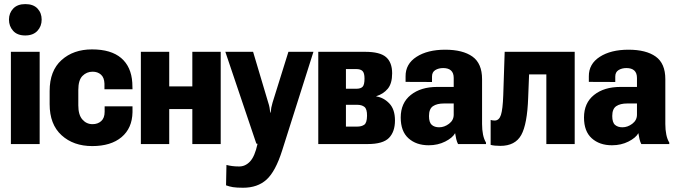

<svg xmlns="http://www.w3.org/2000/svg" viewBox="-20 -697 3271 929"><path d="M32.7 0H171.9V-446.3H32.7ZM23.4 -602.1Q23.4 -570.3 43.5 -547.9Q63.5 -525.4 102.1 -525.4Q140.1 -525.4 160.9 -547.6Q181.6 -569.8 181.6 -602.1Q181.6 -634.3 161.4 -655.8Q141.1 -677.2 102.5 -677.2Q64.5 -677.2 43.9 -655.5Q23.4 -633.8 23.4 -602.1Z M220.2 -192.9Q220.2 -95.2 277.8 -42.7Q335.4 9.8 426.3 9.8Q516.6 9.8 568.1 -33.4Q619.6 -76.7 621.1 -153.8V-182.6H486.3V-156.2Q486.3 -126 469.7 -111.1Q453.1 -96.2 427.7 -96.2Q398.4 -96.2 378.7 -118.7Q358.9 -141.1 358.9 -187V-261.7Q358.9 -309.6 379.2 -329.8Q399.4 -350.1 428.2 -350.1Q452.6 -350.1 468.5 -335.9Q484.4 -321.8 485.4 -292.5V-265.1H621.1L620.1 -296.9Q615.2 -374.5 566.2 -416.3Q517.1 -458 425.3 -458Q335 -458 277.6 -406.2Q220.2 -354.5 220.2 -256.8Z M661.6 -446.3V0H798.8V-169.4H910.6V0H1047.9V-446.3H910.6V-278.8H798.8V-446.3Z M1073.7 199.7Q1089.4 205.6 1106.9 208.5Q1124.5 211.4 1156.2 211.4Q1226.1 211.4 1269.5 172.1Q1313 132.8 1345.2 31.2L1496.6 -446.3H1375.5L1298.8 -200.7Q1294.9 -188 1292.7 -176.3Q1290.5 -164.6 1289.6 -152.3H1287.6Q1286.1 -164.6 1284.2 -176.3Q1282.2 -188 1277.8 -200.7L1204.6 -446.3H1070.3L1220.2 -2.4L1226.1 -1Q1212.9 60.1 1189.5 84.7Q1166 109.4 1135.3 108.4Q1117.7 108.4 1103.3 106.4Q1088.9 104.5 1075.7 101.1Z M1520 0H1759.3Q1833 0 1862.1 -29.8Q1891.1 -59.6 1891.1 -114.3Q1891.1 -168 1863.8 -196.5Q1836.4 -225.1 1800.3 -230.5V-231.4Q1835 -242.2 1856.2 -267.6Q1877.4 -293 1877.4 -342.3Q1877.4 -395 1847.9 -420.7Q1818.4 -446.3 1746.6 -446.3H1520ZM1653.8 -267.6V-362.8H1704.1Q1724.6 -362.8 1734.1 -353.3Q1743.7 -343.8 1743.7 -316.9Q1743.7 -286.6 1734.4 -277.1Q1725.1 -267.6 1704.1 -267.6ZM1653.8 -84.5V-189.9H1709Q1730.5 -189.9 1743.4 -179.7Q1756.3 -169.4 1755.9 -136.7Q1755.4 -102.5 1742.4 -93.5Q1729.5 -84.5 1709 -84.5Z M1918.9 -128.4Q1918.9 -61.5 1956.5 -27.8Q1994.1 5.9 2054.2 5.9Q2098.6 5.9 2134.3 -12.2Q2169.9 -30.3 2182.1 -52.7Q2184.1 -38.6 2187.5 -24.2Q2190.9 -9.8 2196.3 0H2331.5V-7.3Q2321.8 -22.9 2317.1 -46.1Q2312.5 -69.3 2312.5 -96.7V-314Q2312.5 -390.1 2265.9 -423.3Q2219.2 -456.5 2134.3 -456.5Q2048.8 -456.5 1995.4 -422.1Q1941.9 -387.7 1942.4 -327.6V-300.8L2070.3 -300.3V-326.7Q2070.3 -348.1 2086.2 -357.9Q2102.1 -367.7 2124.5 -367.7Q2149.4 -367.7 2162.4 -355.7Q2175.3 -343.8 2175.3 -319.8V-276.4H2095.7Q2016.1 -276.4 1967.5 -237.5Q1918.9 -198.7 1918.9 -128.4ZM2055.7 -135.7Q2055.7 -170.4 2075 -183.3Q2094.2 -196.3 2127.9 -196.3H2175.3V-142.1Q2175.3 -115.2 2152.6 -98.1Q2129.9 -81.1 2105 -81.1Q2082.5 -81.1 2069.1 -92.8Q2055.7 -104.5 2055.7 -135.7Z M2540 -336.9H2623.5V0H2760.7V-446.3H2421.9L2415 -235.8Q2412.6 -168 2403.8 -140.9Q2395 -113.8 2373.5 -113.8Q2367.7 -113.8 2363 -114.5Q2358.4 -115.2 2354 -116.7V3.9Q2361.3 6.3 2374.5 7.6Q2387.7 8.8 2400.9 8.8Q2472.7 8.8 2502 -43.7Q2531.2 -96.2 2535.6 -224.6Z M2805.7 -128.4Q2805.7 -61.5 2843.3 -27.8Q2880.9 5.9 2940.9 5.9Q2985.4 5.9 3021 -12.2Q3056.6 -30.3 3068.8 -52.7Q3070.8 -38.6 3074.2 -24.2Q3077.6 -9.8 3083 0H3218.3V-7.3Q3208.5 -22.9 3203.9 -46.1Q3199.2 -69.3 3199.2 -96.7V-314Q3199.2 -390.1 3152.6 -423.3Q3106 -456.5 3021 -456.5Q2935.5 -456.5 2882.1 -422.1Q2828.6 -387.7 2829.1 -327.6V-300.8L2957 -300.3V-326.7Q2957 -348.1 2972.9 -357.9Q2988.8 -367.7 3011.2 -367.7Q3036.1 -367.7 3049.1 -355.7Q3062 -343.8 3062 -319.8V-276.4H2982.4Q2902.8 -276.4 2854.2 -237.5Q2805.7 -198.7 2805.7 -128.4ZM2942.4 -135.7Q2942.4 -170.4 2961.7 -183.3Q2981 -196.3 3014.6 -196.3H3062V-142.1Q3062 -115.2 3039.3 -98.1Q3016.6 -81.1 2991.7 -81.1Q2969.2 -81.1 2955.8 -92.8Q2942.4 -104.5 2942.4 -135.7Z"/></svg>

Font: Roboto Flex Super Cond Bold
Style: Regular
Weight: 700
Width: 3
Designer: Berlow after Robertson
Foundry: Google
Version: Version 3.000